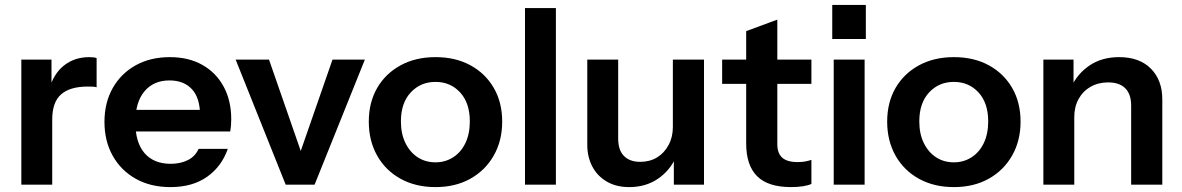

<svg xmlns="http://www.w3.org/2000/svg" viewBox="-20 -753 4820 783"><path d="M67 0V-510H190V-387H193V0ZM193 -266 180 -387Q198 -452 241 -486Q284 -520 344 -520Q365 -520 374 -516V-397Q369 -399 360 -399.5Q351 -400 338 -400Q265 -400 229 -368Q193 -336 193 -266Z M675 10Q594 10 533.5 -24Q473 -58 439.5 -118Q406 -178 406 -256Q406 -334 439.5 -393.5Q473 -453 533 -486.5Q593 -520 673 -520Q749 -520 805 -488.5Q861 -457 892 -400Q923 -343 923 -267Q923 -253 922 -241Q921 -229 919 -217H484V-305H822L796 -281Q796 -353 763 -389Q730 -425 671 -425Q607 -425 569.5 -381Q532 -337 532 -254Q532 -172 569.5 -128.5Q607 -85 676 -85Q716 -85 746 -100Q776 -115 790 -146H909Q884 -74 824.5 -32Q765 10 675 10Z M1145 0 941 -510H1077L1240 -41H1173L1336 -510H1468L1263 0Z M1756 10Q1675 10 1613.5 -24Q1552 -58 1518 -118.5Q1484 -179 1484 -257Q1484 -335 1518 -394Q1552 -453 1613.5 -486.5Q1675 -520 1756 -520Q1838 -520 1899 -486.5Q1960 -453 1994 -394Q2028 -335 2028 -257Q2028 -179 1993.5 -118.5Q1959 -58 1898 -24Q1837 10 1756 10ZM1756 -91Q1796 -91 1828 -111.5Q1860 -132 1878 -169.5Q1896 -207 1896 -258Q1896 -333 1856.5 -376Q1817 -419 1756 -419Q1695 -419 1655 -376Q1615 -333 1615 -258Q1615 -207 1633.5 -169.5Q1652 -132 1683.5 -111.5Q1715 -91 1756 -91Z M2121 0V-720H2247V0Z M2546 10Q2493 10 2454.5 -12.5Q2416 -35 2395.5 -74Q2375 -113 2375 -162V-510H2501V-188Q2501 -141 2524.5 -117Q2548 -93 2591 -93Q2630 -93 2659.5 -111Q2689 -129 2706.5 -161.5Q2724 -194 2724 -235L2737 -113Q2712 -57 2662.5 -23.5Q2613 10 2546 10ZM2728 0V-120H2724V-510H2851V0Z M3206 10Q3112 10 3067.5 -34.5Q3023 -79 3023 -168V-626L3150 -673V-165Q3150 -128 3170 -110Q3190 -92 3233 -92Q3250 -92 3263.5 -94.5Q3277 -97 3289 -101V-3Q3277 3 3255 6.5Q3233 10 3206 10ZM2925 -411V-510H3289V-411Z M3380 0V-510H3506V0ZM3374 -594V-733H3511V-594Z M3870 10Q3789 10 3727.5 -24Q3666 -58 3632 -118.5Q3598 -179 3598 -257Q3598 -335 3632 -394Q3666 -453 3727.5 -486.5Q3789 -520 3870 -520Q3952 -520 4013 -486.5Q4074 -453 4108 -394Q4142 -335 4142 -257Q4142 -179 4107.5 -118.5Q4073 -58 4012 -24Q3951 10 3870 10ZM3870 -91Q3910 -91 3942 -111.5Q3974 -132 3992 -169.5Q4010 -207 4010 -258Q4010 -333 3970.5 -376Q3931 -419 3870 -419Q3809 -419 3769 -376Q3729 -333 3729 -258Q3729 -207 3747.5 -169.5Q3766 -132 3797.5 -111.5Q3829 -91 3870 -91Z M4235 0V-510H4358V-390H4361V0ZM4593 0V-322Q4593 -369 4569 -393Q4545 -417 4499 -417Q4459 -417 4427.5 -399Q4396 -381 4378.5 -349Q4361 -317 4361 -275L4348 -397Q4374 -453 4424 -486.5Q4474 -520 4544 -520Q4627 -520 4673.5 -473Q4720 -426 4720 -348V0Z"/></svg>

Font: Instrument Sans SemiBold
Style: Regular
Weight: 600
Designer: Rodrigo Fuenzalida
Foundry: fragTYPE
Version: Version 1.000;gftools[0.9.28]